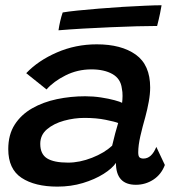

<svg xmlns="http://www.w3.org/2000/svg" viewBox="-20 -702 688 732"><path d="M199 9.5Q113 9.5 62.2 -24Q11.5 -57.5 11.5 -133.5Q11.5 -188.5 36 -226.8Q60.5 -265 102.5 -289Q144.5 -313 197 -324Q249.5 -335 305 -335Q335.5 -335 365 -330.5Q394.5 -326 416.5 -320Q438.5 -314 445.5 -310Q447 -321.5 447.2 -336.2Q447.5 -351 444.5 -365Q440 -402 408.5 -419.8Q377 -437.5 328.5 -437.5Q275.5 -437.5 229.8 -414.5Q184 -391.5 157.5 -361L80 -423Q125.5 -471 196.8 -502Q268 -533 349 -533Q442.5 -533 497.5 -493.8Q552.5 -454.5 552.5 -368.5Q552.5 -343.5 547.2 -314.5Q542 -285.5 534 -256Q523.5 -219.5 515.2 -183.5Q507 -147.5 507 -121Q507 -106.5 512 -102Q517 -97.5 527 -97.5Q558 -97.5 576 -142L608.5 -73Q595 -37 564.8 -17.2Q534.5 2.5 498 2.5Q422 2.5 422 -81Q408 -60 374.8 -39Q341.5 -18 296 -4.2Q250.5 9.5 199 9.5ZM239.5 -82Q283.5 -82 330.8 -100.5Q378 -119 407.5 -146.5Q413.5 -172 419.2 -193.5Q425 -215 430.5 -233Q418.5 -238 383 -245.2Q347.5 -252.5 302 -252.5Q263 -252.5 224 -241.8Q185 -231 159.2 -209.2Q133.5 -187.5 133.5 -153.5Q133.5 -114.5 159.5 -98.2Q185.5 -82 239.5 -82ZM579 -603Q548 -603 501.5 -601.8Q455 -600.5 401.8 -598.2Q348.5 -596 296.5 -593Q244.5 -590 203 -586.5Q205.5 -603.5 209.5 -621Q213.5 -638.5 219 -654.5Q239 -658 275.8 -661.8Q312.5 -665.5 357.5 -669.2Q402.5 -673 448.2 -675.8Q494 -678.5 533 -680.2Q572 -682 596 -682Q595 -673.5 590.2 -650.8Q585.5 -628 579 -603Z"/></svg>

Font: Grandstander Medium
Style: Italic
Weight: 500
Italic angle: -15°
Designer: Tyler Finck
Foundry: Etcetera Type Co
Version: Version 1.200; ttfautohint (v1.8.3)